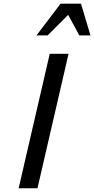

<svg xmlns="http://www.w3.org/2000/svg" viewBox="-20 -1011 506 1031"><path d="M181.2 0H80.1L247.1 -722.2H348.1ZM465.8 -820.8H405.8L346.2 -931.2L235.8 -820.8H175.8L305.2 -991.2H415Z"/></svg>

Font: Perun
Style: Italic
Weight: 400
Italic angle: -12°
Foundry: Stefan Peev, Context Ltd
Version: Version 001.000